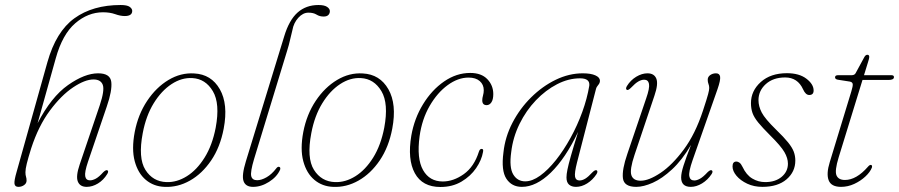

<svg xmlns="http://www.w3.org/2000/svg" viewBox="-20 -738 3586 766"><path d="M104.5 -146.5Q92 -106.5 86.8 -85Q81.5 -63.5 81.5 -51Q81.5 -39.5 83.8 -33Q86 -26.5 86 -17.5Q86 -6.5 76 0.5Q66 7.5 53.5 7.5Q39.5 7.5 37.8 -4.8Q36 -17 46.5 -53L169 -489.5Q203.5 -612 276.8 -665Q350 -718 461.5 -718Q487 -718 497.2 -710.8Q507.5 -703.5 507.5 -694.5Q507.5 -674 477.5 -674Q460.5 -674 439.5 -681.5Q418.5 -689 391 -689Q331 -689 280 -645Q229 -601 202.5 -505.5L130 -246.5Q184.5 -351.5 251.2 -398.5Q318 -445.5 371.5 -445.5Q420 -445.5 424 -411Q428 -376.5 406 -313L331 -92.5Q317 -51 320 -34.8Q323 -18.5 339 -18.5Q349.5 -18.5 362.2 -25.2Q375 -32 392 -51Q403 -61.5 408.5 -58.5Q414.5 -55 408 -44Q393 -19.5 370.8 -6Q348.5 7.5 326 7.5Q299 7.5 290.5 -13.8Q282 -35 298 -82L378 -318Q398 -378 390 -399.5Q382 -421 353 -421Q319 -421 271.8 -389.5Q224.5 -358 179 -296.8Q133.5 -235.5 104.5 -146.5Z M755 -445Q823 -441.5 857 -382Q891 -322.5 872.5 -225Q858.5 -151 822.5 -98Q786.5 -45 737.8 -17.5Q689 10 636.5 7.5Q593.5 6 562 -20.2Q530.5 -46.5 517.5 -94.8Q504.5 -143 517.5 -211.5Q531 -281.5 567 -335.5Q603 -389.5 652.2 -419Q701.5 -448.5 755 -445ZM644 -11.5Q685.5 -10 725.5 -35Q765.5 -60 796.2 -109.2Q827 -158.5 840.5 -228.5Q858.5 -325 829.2 -374.2Q800 -423.5 747.5 -426.5Q705 -429 664.5 -402.5Q624 -376 593.2 -326Q562.5 -276 549.5 -207Q530.5 -107.5 560 -60.5Q589.5 -13.5 644 -11.5Z M1250.5 -718Q1274 -718 1285 -710.5Q1296 -703 1296 -693.5Q1296 -684.5 1290 -678.2Q1284 -672 1271 -672Q1255 -672 1242.8 -679.8Q1230.5 -687.5 1210.5 -687.5Q1188.5 -687.5 1170 -667Q1151.5 -646.5 1146.5 -617.5Q1141 -596.5 1137 -578Q1133 -559.5 1125.5 -535.5L993.5 -103Q978.5 -52.5 982.2 -35.8Q986 -19 1006 -19Q1023 -19 1043.5 -30.8Q1064 -42.5 1082 -66Q1087.5 -73.5 1093 -72.5Q1100.5 -71 1097.5 -61Q1085 -32.5 1053.5 -12.5Q1022 7.5 989.5 7.5Q960 7.5 951.8 -15Q943.5 -37.5 961 -94.5L1114 -593.5Q1133.5 -658 1167.2 -688Q1201 -718 1250.5 -718Z M1427.5 -445Q1495.5 -441.5 1529.5 -382Q1563.5 -322.5 1545 -225Q1531 -151 1495 -98Q1459 -45 1410.2 -17.5Q1361.5 10 1309 7.5Q1266 6 1234.5 -20.2Q1203 -46.5 1190 -94.8Q1177 -143 1190 -211.5Q1203.5 -281.5 1239.5 -335.5Q1275.5 -389.5 1324.8 -419Q1374 -448.5 1427.5 -445ZM1316.5 -11.5Q1358 -10 1398 -35Q1438 -60 1468.8 -109.2Q1499.5 -158.5 1513 -228.5Q1531 -325 1501.8 -374.2Q1472.5 -423.5 1420 -426.5Q1377.5 -429 1337 -402.5Q1296.5 -376 1265.8 -326Q1235 -276 1222 -207Q1203 -107.5 1232.5 -60.5Q1262 -13.5 1316.5 -11.5Z M1849.5 -428.5Q1807 -428.5 1765.8 -398.2Q1724.5 -368 1694 -315.2Q1663.5 -262.5 1654 -194.5Q1642 -105 1667.8 -59.5Q1693.5 -14 1746.5 -14Q1789 -14 1830.2 -43.2Q1871.5 -72.5 1890.5 -132.5Q1894 -144 1901.5 -144Q1910 -144 1907 -131.5Q1901.5 -99.5 1879.5 -67.2Q1857.5 -35 1821.2 -13.5Q1785 8 1737 8Q1665 8 1635 -47Q1605 -102 1621 -197Q1633 -265.5 1667.8 -322.2Q1702.5 -379 1751.8 -413Q1801 -447 1856 -447Q1900.5 -447 1924.2 -422.2Q1948 -397.5 1948 -362.5Q1948 -341 1940.5 -329.8Q1933 -318.5 1921.5 -318.5Q1904 -318.5 1904 -338Q1904 -346.5 1907 -357Q1910 -367.5 1910 -378Q1910 -400.5 1894 -414.5Q1878 -428.5 1849.5 -428.5Z M2282 -89.5Q2271.5 -48 2274.2 -33Q2277 -18 2292 -18Q2303 -18 2315 -25.2Q2327 -32.5 2343.5 -50.5Q2354.5 -61.5 2360.5 -58.5Q2366.5 -54.5 2360 -43.5Q2344.5 -20 2322.5 -6.2Q2300.5 7.5 2278 7.5Q2260.5 7.5 2250.2 -1.5Q2240 -10.5 2240 -30Q2240 -42.5 2243.8 -61.2Q2247.5 -80 2257.5 -115.5Q2267.5 -151 2286.5 -212Q2236 -106 2177.5 -49.2Q2119 7.5 2062 7.5Q2021.5 7.5 2000.2 -25Q1979 -57.5 1988.5 -129.5Q1995 -191.5 2024.5 -248.2Q2054 -305 2099 -349.5Q2144 -394 2197.2 -419.8Q2250.5 -445.5 2305 -445.5Q2337.5 -445.5 2355.5 -437.2Q2373.5 -429 2373.5 -416Q2373.5 -406.5 2366.5 -398.8Q2359.5 -391 2357.5 -382ZM2019.5 -131Q2011 -70 2027.5 -42.2Q2044 -14.5 2075.5 -14.5Q2103.5 -14.5 2135 -37.2Q2166.5 -60 2197.8 -99.2Q2229 -138.5 2256.2 -188Q2283.5 -237.5 2303 -291.2Q2322.5 -345 2331 -396Q2334.5 -425.5 2294 -425.5Q2248 -425.5 2202.5 -402Q2157 -378.5 2118 -337.8Q2079 -297 2052.8 -243.8Q2026.5 -190.5 2019.5 -131Z M2819.5 -58.5Q2826 -54.5 2819 -43.5Q2803.5 -20 2780.8 -6.2Q2758 7.5 2736 7.5Q2697.5 7.5 2697.5 -30Q2697.5 -47.5 2706.8 -76.8Q2716 -106 2737 -160Q2701 -99 2661.2 -62.2Q2621.5 -25.5 2584.5 -9Q2547.5 7.5 2518.5 7.5Q2469.5 7.5 2465.2 -26.8Q2461 -61 2483 -124.5L2558 -345.5Q2572.5 -387 2569.2 -403.5Q2566 -420 2550 -420Q2539 -420 2526.8 -413Q2514.5 -406 2497.5 -388Q2486 -376.5 2481 -379.5Q2474.5 -383 2481 -394.5Q2495.5 -418 2518.2 -431.8Q2541 -445.5 2563 -445.5Q2590 -445.5 2598.5 -424.2Q2607 -403 2591 -356.5L2511.5 -120Q2491.5 -60.5 2499 -38.8Q2506.5 -17 2536 -17Q2568.5 -17 2615.2 -48.2Q2662 -79.5 2708 -141.5Q2754 -203.5 2784.5 -296.5Q2801 -346.5 2805.2 -362.8Q2809.5 -379 2809.5 -387Q2809.5 -396 2806.5 -403.2Q2803.5 -410.5 2803.5 -420Q2803.5 -431.5 2813.5 -438.5Q2823.5 -445.5 2836.5 -445.5Q2851 -445.5 2853 -431.8Q2855 -418 2842.5 -382L2743 -98.5Q2727 -52.5 2730 -35.2Q2733 -18 2750 -18Q2760 -18 2772.8 -25Q2785.5 -32 2803 -51Q2814 -61.5 2819.5 -58.5Z M3033 -11.5Q3073.5 -11.5 3098.5 -32.5Q3123.5 -53.5 3123.5 -85Q3123.5 -107 3109.5 -131.2Q3095.5 -155.5 3052.5 -198Q3022 -228.5 3005.2 -249Q2988.5 -269.5 2982.2 -287.2Q2976 -305 2976 -326.5Q2976 -375.5 3015.2 -410.8Q3054.5 -446 3119.5 -446Q3168.5 -446 3197.2 -424Q3226 -402 3226 -377Q3226 -359 3208.5 -359Q3194 -359 3184 -381.5Q3162.5 -429 3112.5 -429Q3064.5 -429 3035.2 -402.5Q3006 -376 3006 -338.5Q3006 -314 3019 -289Q3032 -264 3076 -221Q3107.5 -190.5 3124 -170Q3140.5 -149.5 3146.8 -132.8Q3153 -116 3153 -97.5Q3153 -52.5 3118 -22.5Q3083 7.5 3021.5 7.5Q2988 7.5 2961 -5.2Q2934 -18 2918.2 -36.8Q2902.5 -55.5 2902.5 -74Q2902.5 -93.5 2918 -93.5Q2924 -93.5 2930.2 -89Q2936.5 -84.5 2942.5 -72Q2957.5 -40 2981.2 -25.8Q3005 -11.5 3033 -11.5Z M3370.5 -412.5 3322.5 -420Q3311.5 -422 3311.5 -429.5Q3311.5 -438 3323.5 -438H3378Q3389 -438 3393.5 -446L3428.5 -510.5Q3433.5 -519.5 3440.5 -519.5Q3448 -519.5 3448 -510.5Q3448 -505 3443 -490L3427 -438H3536.5Q3546.5 -438 3546.5 -430.5Q3546.5 -419 3525 -419H3421L3326 -110.5Q3309.5 -57 3317.2 -38.5Q3325 -20 3351 -20Q3396.5 -20 3442.5 -72.5Q3449.5 -81 3455 -80Q3461 -78.5 3458.5 -69.5Q3451.5 -51.5 3432.5 -33.8Q3413.5 -16 3388 -4.2Q3362.5 7.5 3335.5 7.5Q3296 7.5 3286 -18.8Q3276 -45 3290.5 -91.5L3376.5 -373.5Q3383 -394.5 3382 -402.5Q3381 -410.5 3370.5 -412.5Z"/></svg>

Font: Fraunces 72pt S050 Thin
Style: Italic
Weight: 100
Italic angle: -16°
Version: Version 1.000; ttfautohint (v1.8.3)